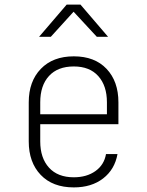

<svg xmlns="http://www.w3.org/2000/svg" viewBox="-20 -805 640 835"><path d="M301 10Q209 10 157 -44.5Q105 -99 105 -190V-360Q105 -451 157.5 -505.5Q210 -560 301 -560Q392 -560 443.5 -505.5Q495 -451 495 -360V-265H155V-190Q155 -118 193 -76Q231 -34 301 -34Q357 -34 395 -61Q433 -88 441 -135H491Q479 -68 428.5 -29Q378 10 301 10ZM155 -308H445V-360Q445 -432 407.5 -474Q370 -516 301 -516Q231 -516 193 -474.5Q155 -433 155 -360ZM150 -645 270 -785H330L450 -645H401L300 -754L201 -645Z"/></svg>

Font: JetBrains Mono NL Thin
Style: Regular
Weight: 100
Monospace: yes
Designer: Philipp Nurullin, Konstantin Bulenkov
Foundry: JetBrains
Version: Version 2.305; ttfautohint (v1.8.4.7-5d5b)